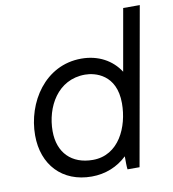

<svg xmlns="http://www.w3.org/2000/svg" viewBox="-81 -791 780 866"><g transform="rotate(-10 308.5 -358.0)"><path d="M434 0H489L617 -720H541L491 -437C455 -493 393 -528 315 -528C148 -528 50 -373 50 -223C50 -88 135 4 270 4C333 4 389 -19 432 -60C432 -35 432 -12 434 0ZM319 -454C364 -454 461 -431 461 -298C461 -190 407 -69 288 -69C191 -69 131 -129 131 -228C131 -338 193 -454 319 -454Z"/></g></svg>

Font: Fixel Text 20240404
Style: Italic
Weight: 400
Width: 4
Italic angle: -10°
Designer: AlfaBravo + MacPaw
Foundry: Kyrylo Tkachov, Marchela Mozhyna, Serhii Makarenko, Maria Weinstein, Zakhar Kryvoshyya
Version: Version 1.211;Glyphs 3.2 (3225)